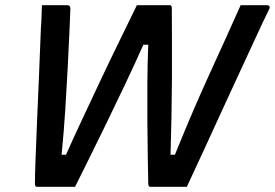

<svg xmlns="http://www.w3.org/2000/svg" viewBox="-20 -720 1062 742"><path d="M142 -700H241Q252 -700 252 -686Q251 -659 248.5 -601Q246 -543 242 -465.5Q238 -388 232.5 -299.5Q227 -211 218 -122H235Q263 -185 297.5 -258.5Q332 -332 368.5 -409.5Q405 -487 441.5 -561.5Q478 -636 509 -700H635Q644 -700 644 -689Q644 -636 644.5 -565Q645 -494 644.5 -415.5Q644 -337 642.5 -261Q641 -185 639 -122H656Q725 -293 791 -437Q857 -581 910 -700H1012Q1018 -700 1021 -696Q1024 -692 1021 -686Q1001 -646 973 -585Q945 -524 911 -451Q877 -378 841 -299.5Q805 -221 769.5 -143.5Q734 -66 702 2H561Q553 2 553 -11Q552 -53 551 -115.5Q550 -178 549.5 -251.5Q549 -325 549.5 -401Q550 -477 553 -547H534Q501 -473 463.5 -394Q426 -315 389.5 -240Q353 -165 322 -102.5Q291 -40 270 2H123Q115 2 115 -11Q115 -44 117.5 -109.5Q120 -175 123.5 -259Q127 -343 131 -434.5Q135 -526 138 -610Q140 -633 140.5 -656Q141 -679 142 -700Z"/></svg>

Font: Recursive Sn Lnr St Med
Style: Italic
Weight: 500
Italic angle: -15°
Version: Version 1.079;hotconv 1.0.112;makeotfexe 2.5.65598; ttfautoh